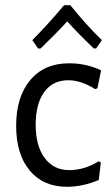

<svg xmlns="http://www.w3.org/2000/svg" viewBox="-20 -709 425 737"><path d="M226 -689C183.3 -638.3 142.7 -593.7 104 -555L126 -523H136C178.7 -564.3 212.7 -599 238 -627C264.7 -597 298.7 -562.3 340 -523H349L371 -555C331.7 -593 291.3 -637.7 250 -689ZM368 -439C330.7 -457 289.7 -466 245 -466C181.7 -466 132 -444.5 96 -401.5C60 -358.5 42 -300 42 -226C42 -153.3 59.3 -96.2 94 -54.5C128.7 -12.8 176.3 8 237 8C277 8 317.7 -0.7 359 -18L367 -85L359 -90C322.3 -67.3 284.7 -56 246 -56C206 -56 174.5 -71.5 151.5 -102.5C128.5 -133.5 117 -176 117 -230C117 -284 128 -326 150 -356C172 -386 202.7 -401 242 -401C274.7 -401 309 -389.7 345 -367L354 -370Z"/></svg>

Font: Alegreya Sans
Style: Regular
Weight: 400
Designer: Juan Pablo del Peral
Foundry: Huerta Tipografica
Version: Version 1.000;PS 001.000;hotconv 1.0.70;makeotf.lib2.5.58329